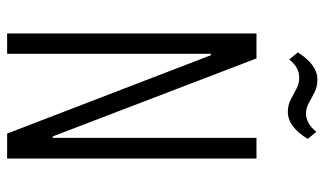

<svg xmlns="http://www.w3.org/2000/svg" viewBox="-206 -705 911 539"><g transform="rotate(90 249.5 -435.5)"><path d="M425 -700V0H355L135 -572H131V0H74V-700H144L363 -128H367V-700ZM127 -816Q144 -843 163 -857Q182 -871 203 -871Q223 -871 238 -863.5Q253 -856 268 -847.5Q283 -839 298 -839Q312 -839 325 -846Q338 -853 350 -868L370 -844Q353 -816 334 -802Q315 -788 294 -788Q275 -788 259 -796.5Q243 -805 228.5 -812.5Q214 -820 199 -820Q184 -820 171.5 -813.5Q159 -807 147 -792Z"/></g></svg>

Font: Pathway Extreme Condensed Thin
Style: Regular
Weight: 250
Width: 3
Version: Version 1.001;gftools[0.9.26]